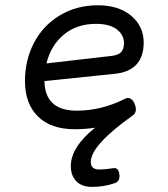

<svg xmlns="http://www.w3.org/2000/svg" viewBox="-20 -482 640 732"><path d="M75.2 -172.9Q75.2 -86.9 124.5 -38.1Q173.8 10.7 265.1 10.7Q304.2 10.7 342.3 4.9Q250 79.1 250 151.4Q250 187.5 271 209Q292 230.5 330.6 230.5Q376.5 230.5 417.5 216.3Q438.5 209 435.1 182.6Q433.1 168.9 427.5 163.3Q421.9 157.7 412.1 159.2Q382.8 164.1 357.9 164.1Q326.2 164.1 326.2 135.3Q326.2 71.8 486.3 -42Q503.9 -54.7 495.1 -81.1Q489.3 -99.1 478.3 -105.5Q467.3 -111.8 455.6 -105Q366.7 -60.1 272.5 -60.1Q151.4 -60.1 149.4 -172.9L418.5 -200.7Q527.8 -212.4 527.8 -319.8Q527.8 -381.8 480.2 -421.9Q432.6 -461.9 353 -461.9Q272 -461.9 208 -423.3Q144 -384.8 109.6 -318.8Q75.2 -252.9 75.2 -172.9ZM452.6 -317.4Q452.6 -294.9 441.7 -283.2Q430.7 -271.5 403.3 -268.6L157.2 -240.2Q173.3 -308.1 222.9 -349.6Q272.5 -391.1 345.7 -391.1Q397 -391.1 424.8 -370.4Q452.6 -349.6 452.6 -317.4Z"/></svg>

Font: Courier Prime Code
Style: Italic
Weight: 400
Italic angle: -10°
Designer: Alan Dague-Greene
Foundry: Quote-Unquote Apps
Version: Version 3.18